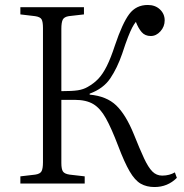

<svg xmlns="http://www.w3.org/2000/svg" viewBox="-20 -739 739 773"><path d="M602 14Q570 14 546.5 0.5Q523 -13 502 -49Q481 -85 456 -151Q429 -222 406.5 -262.5Q384 -303 355.5 -320Q327 -337 281 -337H227V-83Q227 -58 233.5 -48.5Q240 -39 260 -36L321 -29V0H62V-29L122 -36Q142 -39 147.5 -50Q153 -61 153 -86V-626Q153 -651 147.5 -661Q142 -671 121 -674L62 -681V-710H318V-681L257 -674Q238 -671 232.5 -659.5Q227 -648 227 -623V-372Q271 -372 293.5 -375.5Q316 -379 333 -389Q358 -403 376 -422Q394 -441 410 -473Q426 -505 443 -557Q473 -646 500.5 -682.5Q528 -719 575 -719Q605 -719 624 -701Q643 -683 643 -657Q643 -632 626 -613Q609 -594 587 -594Q564 -594 550.5 -609.5Q537 -625 527 -651Q519 -641 512 -627.5Q505 -614 495.5 -590Q486 -566 472 -523Q452 -465 424 -423.5Q396 -382 341 -362V-358Q409 -352 448 -314.5Q487 -277 519 -198Q543 -138 560 -101.5Q577 -65 593.5 -48.5Q610 -32 633 -32Q648 -32 661 -35.5Q674 -39 684 -45L692 -23Q655 14 602 14Z"/></svg>

Font: Literata 36pt Light
Style: Regular
Weight: 300
Designer: Latin by Veronika Burian and Jose Scaglione. Greek by Irene Vlachou. Cyrillic by Vera Evstafieva.
Foundry: TypeTogether
Version: Version 3.002